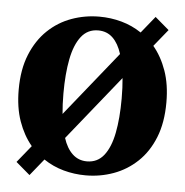

<svg xmlns="http://www.w3.org/2000/svg" viewBox="-52 -743 804 834"><g transform="rotate(5 350.0 -326.0)"><path d="M654 -640 594 -566Q630 -523 651 -463.5Q672 -404 672 -326Q672 -238 646 -173Q620 -108 574.5 -65Q529 -22 471 -1Q413 20 350 20Q300 20 253 7Q206 -6 166 -33L107 40L46 -12L106 -86Q70 -129 49 -188.5Q28 -248 28 -326Q28 -414 54.5 -479Q81 -544 126 -587Q171 -630 229 -651Q287 -672 350 -672Q400 -672 447 -659Q494 -646 534 -619L593 -692ZM223 -326Q223 -302 224 -279.5Q225 -257 227 -237L453 -518Q439 -563 413.5 -587.5Q388 -612 350 -612Q304 -612 276 -576Q248 -540 235.5 -476Q223 -412 223 -326ZM477 -326Q477 -350 476 -372.5Q475 -395 473 -415L247 -134Q261 -90 287 -65.5Q313 -41 350 -41Q396 -41 424 -76.5Q452 -112 464.5 -176Q477 -240 477 -326Z"/></g></svg>

Font: Source Serif Pro Black
Style: Regular
Weight: 900
Designer: Frank Grießhammer
Foundry: Adobe Systems Incorporated
Version: Version 3.001;hotconv 1.0.111;makeotfexe 2.5.65597